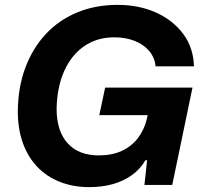

<svg xmlns="http://www.w3.org/2000/svg" viewBox="-20 -758 831 787"><path d="M346 9Q280 9 225.5 -12.5Q171 -34 132.5 -74.5Q94 -115 73.5 -172.5Q53 -230 53 -302Q54 -400 83.5 -479.5Q113 -559 166.5 -617Q220 -675 295 -706.5Q370 -738 462 -738Q549 -738 618.5 -707Q688 -676 730.5 -619.5Q773 -563 775 -486H618Q614 -522 592 -548.5Q570 -575 533 -590Q496 -605 448 -605Q378 -605 325.5 -569Q273 -533 243.5 -467.5Q214 -402 212 -313Q212 -266 223.5 -230.5Q235 -195 258 -170Q281 -145 313 -133Q345 -121 385 -121Q438 -121 478 -139Q518 -157 544.5 -191Q571 -225 582 -271L588 -300L602 -286H387L411 -399H769L686 0H572L583 -101H576Q555 -65 521 -40.5Q487 -16 443 -3.5Q399 9 346 9Z"/></svg>

Font: Mona Sans ExtraLight
Style: Bold Italic
Weight: 700
Italic angle: -11.6951°
Version: Version 2.000